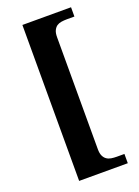

<svg xmlns="http://www.w3.org/2000/svg" viewBox="-165 -830 744 1027"><g transform="rotate(-20 207.0 -316.0)"><path d="M377 127.9H100.1V-759.8H377V-707H334Q317.4 -707 302.2 -704.6Q287.1 -702.1 276.4 -694.8Q265.6 -687 258.8 -672.9Q252 -658.7 252 -634.8V2.9Q252 26.4 258.8 40.8Q265.6 55.2 276.4 62.5Q287.1 70.3 302.2 72.8Q317.4 75.2 334 75.2H377Z"/></g></svg>

Font: Sitara
Style: Bold
Weight: 700
Designer: Neelakash Kshetrimayum
Foundry: Neelakash Kshetrimayum
Version: Version 1.000;PS Version 1.000;PS 1.0;hotconv 1.;hotconv 1.0